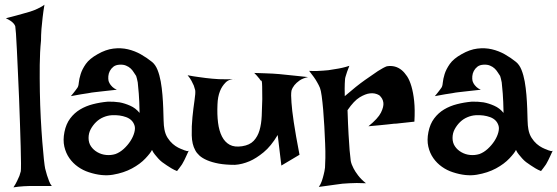

<svg xmlns="http://www.w3.org/2000/svg" viewBox="-20 -769 2369 816"><path d="M37.1 27.3Q46.9 12.7 52.7 0Q58.6 -12.7 62.5 -21.5Q66.4 -32.2 68.4 -41Q69.3 -46.9 69.3 -75.2Q69.3 -103.5 67.9 -146.5Q66.4 -189.5 64.9 -243.2Q63.5 -296.9 61 -352.5Q58.6 -408.2 56.2 -460.9Q53.7 -513.7 51.8 -556.2Q49.8 -598.6 47.9 -626Q45.9 -653.3 44.9 -657.2Q43 -663.1 38.1 -668.9Q28.3 -680.7 4.9 -691.4Q54.7 -704.1 81.1 -711.9Q96.7 -715.8 108.4 -719.7Q119.1 -723.6 129.9 -727.5Q138.7 -731.4 149.4 -736.8Q160.2 -742.2 168.9 -749Q164.1 -720.7 161.1 -694.3Q158.2 -668 156.2 -645.5Q154.3 -620.1 154.3 -596.7Q149.4 -548.8 148.9 -492.7Q148.4 -436.5 149.4 -378.9Q150.4 -321.3 153.3 -266.6Q156.2 -211.9 159.7 -167.5Q163.1 -123 166.5 -92.3Q169.9 -61.5 171.9 -52.7Q175.8 -38.1 179.7 -24.4Q183.6 -12.7 188.5 0.5Q193.4 13.7 200.2 21.5H105.5Q92.8 21.5 81.1 22.5Q70.3 23.4 58.6 24.4Q46.9 25.4 37.1 27.3Z M308.6 -395.5Q313.5 -401.4 314.9 -417.5Q316.4 -433.6 322.8 -454.1Q329.1 -474.6 344.7 -497.1Q360.4 -519.5 395.5 -539.1Q429.7 -558.6 461.9 -562.5Q494.1 -566.4 523.4 -559.6Q552.7 -552.7 578.6 -538.1Q604.5 -523.4 626 -505.9Q640.6 -494.1 649.4 -472.2Q658.2 -450.2 663.1 -422.9Q668 -395.5 670.4 -365.7Q672.9 -335.9 673.8 -308.1Q674.8 -280.3 675.3 -257.3Q675.8 -234.4 678.7 -219.7Q682.6 -198.2 692.4 -183.1Q702.1 -168 713.9 -157.7Q725.6 -147.5 737.3 -141.6Q749 -135.7 757.8 -132.8Q763.7 -129.9 768.6 -128.9Q778.3 -125 782.2 -128.9Q776.4 -115.2 771.5 -105.5Q766.6 -95.7 763.7 -88.9Q759.8 -81.1 756.8 -76.2Q753.9 -70.3 750 -65.4Q747.1 -60.5 742.2 -54.7Q737.3 -48.8 732.4 -42Q719.7 -46.9 708.5 -53.7Q697.3 -60.5 688.5 -66.4Q677.7 -73.2 668.9 -80.1Q660.2 -86.9 652.3 -95.7Q645.5 -103.5 638.2 -112.3Q630.9 -121.1 626 -131.8Q620.1 -119.1 598.1 -95.7Q576.2 -72.3 541 -53.2Q505.9 -34.2 459.5 -26.4Q413.1 -18.6 357.4 -37.1Q333 -44.9 311.5 -60.1Q290 -75.2 274.9 -96.7Q259.8 -118.2 253.4 -146Q247.1 -173.8 253.9 -208Q260.7 -242.2 278.3 -265.6Q295.9 -289.1 320.3 -303.7Q344.7 -318.4 375 -326.2Q405.3 -334 437.5 -336.9Q462.9 -337.9 488.3 -334Q509.8 -330.1 533.2 -319.8Q556.6 -309.6 573.2 -289.1Q572.3 -340.8 569.8 -371.6Q567.4 -402.3 565.4 -418.9Q561.5 -438.5 558.6 -446.3Q553.7 -453.1 548.3 -461.9Q543 -470.7 535.2 -478Q527.3 -485.4 515.6 -490.2Q503.9 -495.1 488.3 -494.1Q471.7 -493.2 461.9 -485.4Q452.1 -477.5 446.8 -467.3Q441.4 -457 440.4 -445.3Q439.5 -433.6 441.4 -424.8Q443.4 -418.9 447.3 -412.1Q451.2 -406.2 458 -399.4Q464.8 -392.6 476.6 -387.7Q454.1 -384.8 436.5 -383.3Q418.9 -381.8 406.2 -379.9Q391.6 -377.9 380.9 -377Q370.1 -376 355.5 -373Q342.8 -371.1 324.2 -368.2Q305.7 -365.2 281.2 -360.4Q287.1 -367.2 292 -373.5Q296.9 -379.9 300.8 -384.8Q304.7 -390.6 308.6 -395.5ZM455.1 -279.3Q437.5 -278.3 419.9 -271Q402.3 -263.7 388.7 -250.5Q375 -237.3 365.7 -220.2Q356.4 -203.1 356.4 -182.6Q356.4 -162.1 366.7 -147Q377 -131.8 394 -122.1Q411.1 -112.3 431.2 -110.4Q451.2 -108.4 470.7 -114.3Q489.3 -121.1 505.9 -136.2Q522.5 -151.4 534.2 -169.4Q545.9 -187.5 550.8 -205.6Q555.7 -223.6 551.8 -235.4Q543.9 -260.7 516.6 -271Q489.3 -281.2 455.1 -279.3Z M777.3 -449.2Q802.7 -444.3 821.8 -441.9Q840.8 -439.5 854.5 -437.5Q870.1 -435.5 881.8 -434.6Q893.6 -433.6 909.2 -432.6Q935.5 -431.6 983.4 -432.6Q955.1 -434.6 939 -418.5Q922.9 -402.3 915 -381.8Q905.3 -357.4 904.3 -325.2Q902.3 -282.2 906.7 -247.6Q911.1 -212.9 923.3 -189Q935.5 -165 956.1 -153.8Q976.6 -142.6 1008.8 -147.5Q1041 -152.3 1058.1 -170.4Q1075.2 -188.5 1083 -215.3Q1090.8 -242.2 1092.3 -276.4Q1093.8 -310.5 1094.7 -347.7Q1094.7 -384.8 1094.2 -400.9Q1093.8 -417 1092.8 -421.9Q1091.8 -426.8 1089.8 -426.3Q1087.9 -425.8 1085 -430.7Q1083 -434.6 1079.1 -438.5Q1076.2 -442.4 1071.3 -447.8Q1066.4 -453.1 1060.5 -459Q1085.9 -458 1106 -457.5Q1126 -457 1139.6 -456.1Q1155.3 -455.1 1167 -454.1Q1177.7 -453.1 1195.3 -451.2Q1210 -449.2 1233.4 -447.3Q1256.8 -445.3 1289.1 -441.4Q1266.6 -436.5 1252.9 -426.8Q1239.3 -417 1231.4 -407.2Q1222.7 -396.5 1218.8 -383.8Q1215.8 -367.2 1218.8 -333Q1220.7 -302.7 1228.5 -250Q1236.3 -197.3 1252.9 -111.3L1175.8 -65.4L1160.2 -195.3Q1131.8 -147.5 1100.1 -121.6Q1068.4 -95.7 1041 -84Q1008.8 -70.3 978.5 -68.4Q938.5 -68.4 909.7 -73.7Q880.9 -79.1 860.4 -87.9Q839.8 -96.7 827.6 -107.9Q815.4 -119.1 809.6 -130.9Q795.9 -155.3 794.9 -193.8Q793.9 -232.4 797.9 -271Q801.8 -309.6 806.6 -341.8Q811.5 -374 809.6 -385.7Q807.6 -394.5 803.7 -405.3Q799.8 -414.1 793.9 -425.3Q788.1 -436.5 777.3 -449.2Z M1293.9 -467.8Q1312.5 -466.8 1327.6 -467.3Q1342.8 -467.8 1353.5 -468.8Q1366.2 -469.7 1376 -470.7Q1390.6 -472.7 1406.2 -475.6Q1419.9 -477.5 1435.1 -481Q1450.2 -484.4 1464.8 -489.3Q1459 -474.6 1455.1 -463.9Q1451.2 -453.1 1449.2 -445.3Q1446.3 -436.5 1446.3 -430.7Q1445.3 -423.8 1445.3 -414.1Q1444.3 -397.5 1445.3 -360.4Q1496.1 -404.3 1530.8 -428.7Q1565.4 -453.1 1585.9 -466.8Q1610.4 -482.4 1624 -487.3Q1660.2 -493.2 1687.5 -470.7Q1699.2 -460.9 1710 -444.8Q1720.7 -428.7 1728.5 -402.3Q1736.3 -376 1740.2 -339.4Q1744.1 -302.7 1741.2 -252Q1720.7 -250 1704.6 -248Q1688.5 -246.1 1677.7 -245.1Q1665 -243.2 1654.3 -243.2L1627.9 -240.2Q1614.3 -238.3 1594.2 -236.8Q1574.2 -235.4 1545.9 -232.4Q1586.9 -265.6 1599.1 -290.5Q1611.3 -315.4 1609.4 -332Q1607.4 -350.6 1591.8 -364.3Q1573.2 -375 1551.8 -372.1Q1533.2 -370.1 1508.8 -355.5Q1484.4 -340.8 1457 -300.8Q1459 -238.3 1461.4 -197.3Q1463.9 -156.2 1465.8 -130.9Q1468.8 -101.6 1470.7 -85Q1473.6 -70.3 1482.4 -53.7Q1489.3 -40 1502 -23.4Q1514.6 -6.8 1535.2 9.8Q1492.2 7.8 1464.8 9.8Q1448.2 10.7 1435.5 11.7Q1421.9 13.7 1406.2 15.6Q1392.6 17.6 1374.5 20Q1356.4 22.5 1335 25.4Q1342.8 14.6 1347.7 0.5Q1352.5 -13.7 1355.5 -26.4Q1359.4 -41 1361.3 -56.6Q1362.3 -70.3 1362.8 -97.7Q1363.3 -125 1361.8 -159.7Q1360.4 -194.3 1358.4 -231.9Q1356.4 -269.5 1353.5 -302.7Q1350.6 -335.9 1347.2 -360.8Q1343.8 -385.7 1339.8 -395.5Q1335 -407.2 1328.1 -418.9Q1322.3 -429.7 1313.5 -441.9Q1304.7 -454.1 1293.9 -467.8Z M1855.5 -395.5Q1860.4 -401.4 1861.8 -417.5Q1863.3 -433.6 1869.6 -454.1Q1876 -474.6 1891.6 -497.1Q1907.2 -519.5 1942.4 -539.1Q1976.6 -558.6 2008.8 -562.5Q2041 -566.4 2070.3 -559.6Q2099.6 -552.7 2125.5 -538.1Q2151.4 -523.4 2172.9 -505.9Q2187.5 -494.1 2196.3 -472.2Q2205.1 -450.2 2210 -422.9Q2214.8 -395.5 2217.3 -365.7Q2219.7 -335.9 2220.7 -308.1Q2221.7 -280.3 2222.2 -257.3Q2222.7 -234.4 2225.6 -219.7Q2229.5 -198.2 2239.3 -183.1Q2249 -168 2260.7 -157.7Q2272.5 -147.5 2284.2 -141.6Q2295.9 -135.7 2304.7 -132.8Q2310.5 -129.9 2315.4 -128.9Q2325.2 -125 2329.1 -128.9Q2323.2 -115.2 2318.4 -105.5Q2313.5 -95.7 2310.5 -88.9Q2306.6 -81.1 2303.7 -76.2Q2300.8 -70.3 2296.9 -65.4Q2293.9 -60.5 2289.1 -54.7Q2284.2 -48.8 2279.3 -42Q2266.6 -46.9 2255.4 -53.7Q2244.1 -60.5 2235.4 -66.4Q2224.6 -73.2 2215.8 -80.1Q2207 -86.9 2199.2 -95.7Q2192.4 -103.5 2185.1 -112.3Q2177.7 -121.1 2172.9 -131.8Q2167 -119.1 2145 -95.7Q2123 -72.3 2087.9 -53.2Q2052.7 -34.2 2006.3 -26.4Q1960 -18.6 1904.3 -37.1Q1879.9 -44.9 1858.4 -60.1Q1836.9 -75.2 1821.8 -96.7Q1806.6 -118.2 1800.3 -146Q1793.9 -173.8 1800.8 -208Q1807.6 -242.2 1825.2 -265.6Q1842.8 -289.1 1867.2 -303.7Q1891.6 -318.4 1921.9 -326.2Q1952.1 -334 1984.4 -336.9Q2009.8 -337.9 2035.2 -334Q2056.6 -330.1 2080.1 -319.8Q2103.5 -309.6 2120.1 -289.1Q2119.1 -340.8 2116.7 -371.6Q2114.3 -402.3 2112.3 -418.9Q2108.4 -438.5 2105.5 -446.3Q2100.6 -453.1 2095.2 -461.9Q2089.8 -470.7 2082 -478Q2074.2 -485.4 2062.5 -490.2Q2050.8 -495.1 2035.2 -494.1Q2018.6 -493.2 2008.8 -485.4Q1999 -477.5 1993.7 -467.3Q1988.3 -457 1987.3 -445.3Q1986.3 -433.6 1988.3 -424.8Q1990.2 -418.9 1994.1 -412.1Q1998 -406.2 2004.9 -399.4Q2011.7 -392.6 2023.4 -387.7Q2001 -384.8 1983.4 -383.3Q1965.8 -381.8 1953.1 -379.9Q1938.5 -377.9 1927.7 -377Q1917 -376 1902.3 -373Q1889.6 -371.1 1871.1 -368.2Q1852.5 -365.2 1828.1 -360.4Q1834 -367.2 1838.9 -373.5Q1843.8 -379.9 1847.7 -384.8Q1851.6 -390.6 1855.5 -395.5ZM2002 -279.3Q1984.4 -278.3 1966.8 -271Q1949.2 -263.7 1935.5 -250.5Q1921.9 -237.3 1912.6 -220.2Q1903.3 -203.1 1903.3 -182.6Q1903.3 -162.1 1913.6 -147Q1923.8 -131.8 1940.9 -122.1Q1958 -112.3 1978 -110.4Q1998 -108.4 2017.6 -114.3Q2036.1 -121.1 2052.7 -136.2Q2069.3 -151.4 2081.1 -169.4Q2092.8 -187.5 2097.7 -205.6Q2102.5 -223.6 2098.6 -235.4Q2090.8 -260.7 2063.5 -271Q2036.1 -281.2 2002 -279.3Z"/></svg>

Font: Irish Grover
Style: Regular
Weight: 400
Designer: Squid
Foundry: Font Diner, Inc DBA Sideshow
Version: Version 1.001